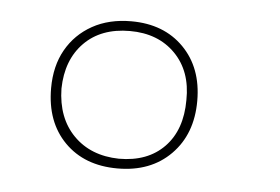

<svg xmlns="http://www.w3.org/2000/svg" viewBox="-33 -769 514 352"><g transform="rotate(5 224.5 -592.5)"><path d="M194 -457Q133 -457 96.5 -494Q60 -531 60 -593Q60 -634 77 -664Q94 -694 124.5 -711Q155 -728 196 -728Q256 -728 292.5 -691Q329 -654 329 -593Q329 -532 292 -494.5Q255 -457 194 -457ZM195 -475Q248 -475 278.5 -506.5Q309 -538 309 -593Q310 -646 278.5 -678Q247 -710 195 -710Q142 -710 111 -678.5Q80 -647 79 -594Q80 -540 111.5 -508Q143 -476 195 -475Z"/></g></svg>

Font: Bitter Thin Thin
Style: Regular
Weight: 250
Version: Version 2.002